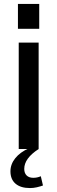

<svg xmlns="http://www.w3.org/2000/svg" viewBox="-20 -756 290 974"><path d="M176 -540V0H75V-540ZM179 -736V-610H71V-736ZM132 198Q85 198 59 176Q33 154 33 113Q33 77 57.5 46.5Q82 16 127 -4L176 0Q139 24 121 49Q103 74 103 101Q103 122 115 134Q127 146 149 146Q169 146 187 138L198 185Q184 190 167 194Q150 198 132 198Z"/></svg>

Font: Pathway Extreme SemiCondensed Medium
Style: Regular
Weight: 500
Width: 4
Version: Version 1.001;gftools[0.9.26]